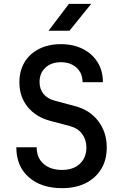

<svg xmlns="http://www.w3.org/2000/svg" viewBox="-20 -970 640 1000"><path d="M303 10Q195 10 130 -47Q65 -104 65 -203H171Q171 -148 207 -116.5Q243 -85 303 -85Q362 -85 396 -117Q430 -149 430 -202Q430 -242 408 -272Q386 -302 345 -313L240 -341Q166 -361 123.5 -414Q81 -467 81 -541Q81 -601 107.5 -645.5Q134 -690 183 -715Q232 -740 297 -740Q362 -740 411.5 -715Q461 -690 488.5 -645.5Q516 -601 516 -542H410Q410 -589 378.5 -617.5Q347 -646 297 -646Q247 -646 216.5 -617.5Q186 -589 186 -543Q186 -506 206.5 -481Q227 -456 264 -446L372 -417Q448 -397 492 -339Q536 -281 536 -202Q536 -137 507 -89.5Q478 -42 426 -16Q374 10 303 10ZM233 -810 339 -950H455L342 -810Z"/></svg>

Font: JetBrains Mono NL SemiBold
Style: Regular
Weight: 600
Designer: Philipp Nurullin, Konstantin Bulenkov
Foundry: JetBrains
Version: Version 2.304; ttfautohint (v1.8.4.7-5d5b)